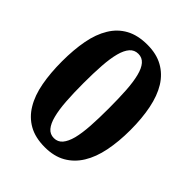

<svg xmlns="http://www.w3.org/2000/svg" viewBox="-206 -842 971 971"><g transform="rotate(45 279.5 -357.0)"><path d="M524.9 -357.9Q524.9 -275.4 511.2 -207.5Q497.6 -139.6 467.8 -91.3Q438 -43 391.6 -16.6Q345.2 9.8 279.8 9.8Q211.4 9.8 164.6 -16.6Q117.7 -43 88.9 -91.3Q59.6 -139.6 46.9 -207.8Q34.2 -275.9 34.2 -358.9Q34.2 -441.9 46.9 -509.3Q59.6 -576.7 88.9 -624.5Q117.7 -672.4 164.8 -698.2Q211.9 -724.1 280.8 -724.1Q345.7 -724.1 392.1 -698.2Q438.5 -672.4 468.3 -624.5Q497.6 -576.7 511.2 -509Q524.9 -441.4 524.9 -357.9ZM189 -357.9Q189 -286.1 192.9 -230.2Q196.8 -174.3 207 -135.3Q216.8 -96.7 234.4 -75.9Q252 -55.2 279.8 -55.2Q307.6 -55.2 325.2 -75.9Q342.8 -96.7 353 -135.3Q362.8 -174.3 366.5 -230.2Q370.1 -286.1 370.1 -357.9Q370.1 -429.7 366.5 -485.6Q362.8 -541.5 353 -580.1Q343.3 -618.7 325.7 -638.9Q308.1 -659.2 280.8 -659.2Q252.9 -659.2 235.1 -638.9Q217.3 -618.7 207 -580.1Q196.8 -541.5 192.9 -485.6Q189 -429.7 189 -357.9Z"/></g></svg>

Font: Koh Santepheap
Style: Bold
Weight: 700
Designer: Danh Hong
Version: Version 2.002; ttfautohint (v1.8.3)